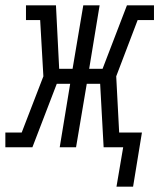

<svg xmlns="http://www.w3.org/2000/svg" viewBox="-60 -550 595 717"><path d="M375 147 400 0H327L314 -237H264L224 0H163L202 -237H152L61 0H-40V-55H21L102 -265L90 -475H37V-530H149L161 -293H211L251 -530H312L273 -293H323L414 -530H515V-475H454L374 -265L385 -55H470L437 147Z"/></svg>

Font: Iosevka Curly Slab LtObl
Style: Regular
Weight: 300
Italic angle: -9°
Monospace: yes
Designer: Belleve Invis
Foundry: Belleve Invis
Version: Version 11.0.0; ttfautohint (v1.8.3)